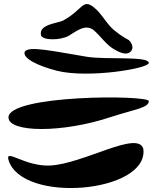

<svg xmlns="http://www.w3.org/2000/svg" viewBox="-20 -924 777 951"><path d="M449 -884C389 -936 392 -876 292 -822C267 -809 171 -804 183 -750C189 -723 279 -723 321 -747C354 -766 403 -810 446 -773C478 -745 505 -704 543 -681C571 -664 600 -653 618 -662C651 -680 631 -716 617 -726C594 -738 550 -766 524 -795C496 -827 477 -862 449 -884ZM102 -666C93 -635 166 -598 264 -573C420 -535 717 -585 717 -612C717 -648 504 -627 409 -643C244 -670 116 -700 102 -666ZM717 -423C717 -455 20 -455 22 -342C23 -267 289 -264 531 -345C648 -383 717 -390 717 -423ZM690 -186C665 -282 394 -112 227 -104C102 -99 5 -190 22 -132C87 87 717 32 690 -186Z"/></svg>

Font: Carybe
Style: Regular
Weight: 400
Designer: Genilson Lima Santos
Foundry: Genilson Lima Santos
Version: Version 1.010;PS 001.010;hotconv 1.0.70;makeotf.lib2.5.58329